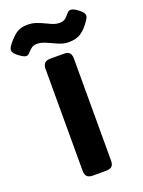

<svg xmlns="http://www.w3.org/2000/svg" viewBox="-257 -973 783 1049"><g transform="rotate(-20 134.0 -448.5)"><path d="M129 -758Q105 -769 88.5 -775Q72 -781 55 -781Q36 -781 24.5 -774Q13 -767 -3 -749Q-12 -738 -23 -738Q-38 -738 -67 -761Q-92 -780 -92 -796Q-92 -808 -80 -824Q-52 -861 -26 -879Q0 -897 38 -897Q67 -897 90 -889Q113 -881 142 -867Q164 -856 179 -851Q194 -846 209 -846Q228 -846 240 -853.5Q252 -861 268 -881Q277 -893 290 -893Q306 -893 333 -872Q360 -851 360 -835Q360 -824 348 -807Q320 -766 292.5 -748Q265 -730 222 -730Q199 -730 178 -737Q157 -744 129 -758ZM51 -43V-636Q51 -658 61.5 -669Q72 -680 96 -680H171Q196 -680 206 -669.5Q216 -659 216 -636V-43Q216 -21 206 -10.5Q196 0 171 0H96Q72 0 61.5 -10.5Q51 -21 51 -43Z"/></g></svg>

Font: Mitr Medium
Style: Regular
Weight: 500
Designer: Thanarat Vachiruckul
Foundry: Cadson Demak
Version: Version 1.003